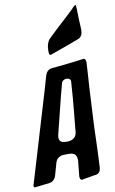

<svg xmlns="http://www.w3.org/2000/svg" viewBox="-182 -1127 707 1176"><g transform="rotate(-10 172.0 -539.0)"><path d="M175 -795H171Q164 -795 163 -813V-824Q163 -869 185 -893Q231 -938 272.5 -975.5Q314 -1013 351 -1049L356 -1055Q372 -1070 375 -1070Q378 -1070 379 -1043.5Q380 -1017 380.5 -988.5Q381 -960 384 -912Q384 -875 357 -861L358 -862Q297 -838 191 -801ZM228 -8Q216 -10 216 -32Q225 -112 226 -130Q226 -152 216 -165Q206 -178 178 -178H152Q103 -178 92 -136Q82 -99 71.5 -63.5Q61 -28 30 -23L-64 -12Q-66 -12 -68 -15.5Q-70 -19 -70 -25Q-70 -28 -68 -31L95 -575L124 -675Q135 -709 165 -713Q215 -718 263.5 -723Q312 -728 361 -735L368 -736Q381 -732 381 -711L376 -627Q371 -561 368 -494L359 -320L354 -172L349 -61Q346 -29 319 -23Q299 -21 292 -19ZM188 -254Q236 -259 241 -302L243 -325Q248 -367 251.5 -411.5Q255 -456 260 -503L268 -612Q268 -634 240 -634H238Q217 -629 212 -615L190 -532L133 -303Q131 -295 131 -289Q131 -254 171 -254Z"/></g></svg>

Font: Bangerz
Style: Regular
Weight: 400
Designer: vernon adams
Foundry: Vernon Adams
Version: Version 2.10;February 7, 2025;FontCreator 13.0.0.2683 64-bit